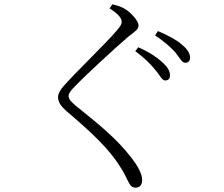

<svg xmlns="http://www.w3.org/2000/svg" viewBox="-20 -807 1040 890"><path d="M699 -484C721 -459 731 -434 745 -434C760 -434 768 -442 768 -459C768 -478 757 -496 732 -519C708 -541 671 -566 621 -588L607 -570C649 -539 678 -510 699 -484ZM792 -565C813 -539 823 -516 839 -516C852 -516 861 -524 861 -539C861 -560 849 -579 822 -601C800 -621 762 -642 712 -663L699 -643C742 -614 768 -591 792 -565ZM488 -768C532 -740 544 -721 544 -706C544 -694 538 -685 520 -664C472 -607 324 -465 274 -407C260 -391 249 -373 249 -357C249 -334 263 -314 288 -292C411 -188 482 -118 530 -45C558 -4 567 22 578 41C583 53 594 63 608 63C627 63 639 51 639 26C639 -2 615 -43 589 -76C518 -168 436 -232 331 -317C309 -336 298 -348 298 -361C298 -372 303 -383 333 -413C374 -455 510 -582 576 -638C608 -663 622 -671 622 -689C622 -711 587 -749 557 -767C539 -777 522 -782 501 -787Z"/></svg>

Font: Noto Serif CJK TC Light
Style: Regular
Weight: 300
Designer: Ryoko NISHIZUKA 西塚涼子 (kana & ideographs); Frank Grießhammer (Latin, Greek & Cyrillic); Wenlong ZHANG 张文龙 (bopomofo); San
Foundry: Adobe
Version: Version 2.001;hotconv 1.1.0;makeotfexe 2.6.0